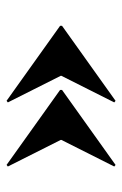

<svg xmlns="http://www.w3.org/2000/svg" viewBox="89 -610 380 599"><g transform="rotate(90 279.5 -310.0)"><path d="M294 -480 299 -476 216 -311V-309L299 -144L294 -140L60 -307V-313ZM494 -480 499 -476 416 -311V-309L499 -144L494 -140L260 -307V-313Z"/></g></svg>

Font: Kalnia Thin
Style: Regular
Weight: 100
Version: Version 1.105